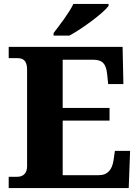

<svg xmlns="http://www.w3.org/2000/svg" viewBox="-20 -951 705 971"><path d="M251 -784V-771H331C398 -807 504 -886 529 -921V-931H351C330 -886 280 -822 251 -784ZM24 0H631L638 -188H561L554 -139C547 -95 526 -65 479 -65H297V-341H534V-405H297V-649H451C500 -649 517 -626 522 -575L527 -526H604L600 -714H24V-657H66C93 -657 117 -649 117 -599V-110C117 -76 98 -57 68 -57H24Z"/></svg>

Font: Noto Serif Gurmukhi ExtraBold
Style: Regular
Weight: 800
Designer: Vaibhav Singh and the Monotype Design Team
Foundry: Monotype Imaging Inc.
Version: Version 2.004